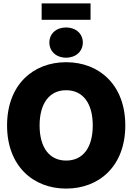

<svg xmlns="http://www.w3.org/2000/svg" viewBox="-20 -1109 787 1141"><path d="M373 11.7C570.3 11.7 724.6 -123 724.6 -363.3C724.6 -604 570.3 -739.3 373 -739.3C175.3 -739.3 22 -604 22 -363.3C22 -124.5 175.3 11.7 373 11.7ZM373 -154.8C274.4 -154.8 215.3 -231.4 215.3 -363.3C215.3 -495.6 274.4 -572.8 373 -572.8C472.7 -572.8 531.2 -495.6 531.2 -363.3C531.2 -231.4 472.7 -154.8 373 -154.8ZM372.6 -766.1C430.7 -766.1 472.2 -803.7 472.2 -856.4C472.2 -908.7 430.7 -945.8 372.6 -945.8C314.5 -945.8 273.4 -908.7 273.4 -856.4C273.4 -803.7 314.5 -766.1 372.6 -766.1ZM518.1 -1088.9H227.5V-991.2H518.1Z"/></svg>

Font: Raveo Display Display ExtraBold
Style: Regular
Weight: 800
Designer: Jakub Foglar, Rasmus Andersson (Inter)
Foundry: Jakubfoglar.com
Version: Version 1.100;Glyphs 3.2.3 (3260)